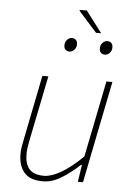

<svg xmlns="http://www.w3.org/2000/svg" viewBox="-56 -842 616 896"><g transform="rotate(5 252.0 -394.0)"><path d="M178 12Q117 12 90.5 -20.5Q64 -53 64 -104Q64 -122 66 -134.5Q68 -147 72 -168L134 -478H162L100 -172Q96 -150 94 -136.5Q92 -123 92 -108Q92 -62 113 -38Q134 -14 182 -14Q215 -14 260 -39.5Q305 -65 362 -120L434 -478H462L366 0H342L354 -80H350Q308 -41 265 -14.5Q222 12 178 12ZM250 -602Q238 -602 231 -609Q224 -616 224 -628Q224 -645 234 -655.5Q244 -666 256 -666Q268 -666 275 -659Q282 -652 282 -638Q282 -623 272 -612.5Q262 -602 250 -602ZM416 -602Q404 -602 397 -609Q390 -616 390 -628Q390 -645 400 -655.5Q410 -666 422 -666Q434 -666 441 -659Q448 -652 448 -638Q448 -623 438 -612.5Q428 -602 416 -602ZM366 -700 280 -796 282 -800H314L390 -700Z"/></g></svg>

Font: Source Sans 3 ExtraLight
Style: Italic
Weight: 250
Italic angle: -11°
Designer: Paul D. Hunt
Foundry: Adobe
Version: Version 3.046;hotconv 1.0.118;makeotfexe 2.5.65603